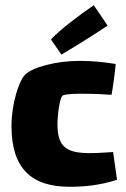

<svg xmlns="http://www.w3.org/2000/svg" viewBox="-20 -702 484 735"><path d="M175 -551 215 -493C270 -525 363 -584 392 -604L339 -682C283 -644 208 -587 175 -551ZM413 -120C262 -109 200 -112 200 -225C200 -264 209 -332 221 -337C233 -342 269 -344 310 -343C344 -343 381 -341 407 -339C412 -364 421 -433 423 -457C376 -465 329 -469 284 -469C197 -469 102 -445 74 -414C52 -390 24 -304 24 -220C24 -58 99 13 247 13C299 13 362 8 428 -14Z"/></svg>

Font: FilmFarsi_V5 Display
Style: Regular
Weight: 400
Designer: Borna Izadpanah
Foundry: Borna Izadpanah
Version: Version 1.000;PS 001.000;hotconv 1.0.88;makeotf.lib2.5.64775